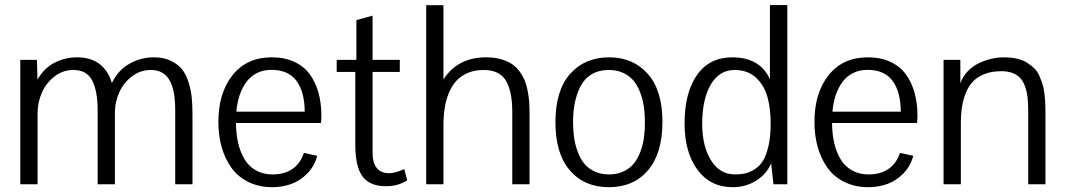

<svg xmlns="http://www.w3.org/2000/svg" viewBox="-20 -740 4277 771"><path d="M130.9 -284.7V0H61.5V-499.5H128.4L130.4 -420.4Q157.7 -467.3 199.7 -488.5Q241.7 -509.8 289.6 -509.8Q345.2 -509.8 380.4 -482.4Q415.5 -455.1 429.2 -406.2Q454.1 -458.5 499.8 -484.1Q545.4 -509.8 597.7 -509.8Q637.7 -509.8 666.7 -495.6Q695.8 -481.4 712.2 -460.2Q728.5 -439 738 -406.7Q747.6 -374.5 750.2 -345.9Q752.9 -317.4 752.9 -281.2V0H683.6V-296.4Q683.6 -334 679 -362.3Q674.3 -390.6 663.3 -413.1Q652.3 -435.5 632.8 -447.3Q613.3 -459 585.4 -459Q543.9 -459 510.3 -433.6Q476.6 -408.2 459 -369.4Q441.4 -330.6 441.4 -288.6V0H372.1V-296.4Q372.1 -375 350.1 -417Q328.1 -459 274.9 -459Q232.4 -459 198.7 -432.9Q165 -406.7 147.9 -367.4Q130.9 -328.1 130.9 -284.7Z M1071.8 -509.8Q1122.6 -509.8 1161.4 -491.9Q1200.2 -474.1 1223.6 -442.1Q1247.1 -410.2 1258.8 -368.2Q1270.5 -326.2 1270.5 -275.4Q1270.5 -258.8 1269 -246.1H927.7Q927.7 -203.6 936 -167.2Q944.3 -130.9 961.2 -101.8Q978 -72.8 1007.1 -56.2Q1036.1 -39.6 1074.2 -39.6Q1123.5 -39.6 1155.3 -62.3Q1187 -85 1200.2 -126L1253.9 -114.3Q1242.7 -72.8 1214.4 -43.7Q1186 -14.6 1150.9 -1.7Q1115.7 11.2 1076.2 11.7H1074.2Q1019 11.7 976.3 -9.8Q933.6 -31.2 908 -68.1Q882.3 -105 869.6 -151.1Q856.9 -197.3 856.9 -250Q856.9 -366.7 913.8 -438.2Q970.7 -509.8 1071.8 -509.8ZM1203.6 -291.5Q1203.1 -371.6 1170.4 -415.5Q1137.7 -459.5 1069.8 -459.5Q1037.1 -459.5 1011.2 -446.3Q985.4 -433.1 968.5 -409.7Q951.7 -386.2 941.9 -356.4Q932.1 -326.7 929.2 -291.5Z M1603.5 -61 1615.2 -15.6Q1578.6 7.8 1529.3 7.8Q1464.8 7.8 1435.8 -31.5Q1406.7 -70.8 1406.7 -158.7V-451.2H1332V-499.5H1411.1V-659.2L1476.1 -677.2V-499.5H1585.4V-451.2H1476.1V-127.4Q1476.1 -44.4 1543.5 -44.4Q1565.9 -44.4 1603.5 -61Z M1921.9 -459Q1885.7 -459 1857.7 -446.8Q1829.6 -434.6 1811.5 -414.3Q1793.5 -394 1781.7 -365Q1770 -335.9 1765.4 -304.2Q1760.7 -272.5 1760.7 -235.8V0H1691.4V-719.2H1760.7V-514.2V-420.9Q1817.9 -509.8 1932.1 -509.8Q1965.3 -509.8 1991.9 -502.2Q2018.6 -494.6 2036.4 -482.4Q2054.2 -470.2 2067.4 -451.7Q2080.6 -433.1 2087.9 -414.6Q2095.2 -396 2099.6 -371.8Q2104 -347.7 2105.2 -328.1Q2106.4 -308.6 2106.4 -284.7V0H2037.1V-290Q2037.1 -373.5 2011.5 -416.3Q1985.8 -459 1921.9 -459Z M2425.8 -509.8Q2522 -509.8 2581.1 -443.6Q2640.1 -377.4 2640.1 -250.5Q2640.1 -124.5 2582.3 -56.4Q2524.4 11.7 2425.3 11.7Q2326.2 11.7 2268.3 -55.9Q2210.4 -123.5 2210.4 -249Q2210.4 -377 2269.5 -443.4Q2328.6 -509.8 2425.8 -509.8ZM2425.3 -459Q2384.3 -459 2355 -441.2Q2325.7 -423.3 2310.3 -392.1Q2294.9 -360.8 2288.1 -326.2Q2281.2 -291.5 2281.2 -250.5Q2281.2 -217.8 2285.2 -189Q2289.1 -160.2 2299.3 -132.1Q2309.6 -104 2325.4 -84Q2341.3 -64 2366.9 -51.8Q2392.6 -39.6 2425.8 -39.6Q2458.5 -39.6 2484.1 -51.8Q2509.8 -64 2525.6 -83.7Q2541.5 -103.5 2551.8 -131.3Q2562 -159.2 2565.9 -188Q2569.8 -216.8 2569.8 -249.5Q2569.8 -281.7 2565.7 -310.5Q2561.5 -339.4 2551.3 -367.2Q2541 -395 2525.1 -414.8Q2509.3 -434.6 2483.6 -446.8Q2458 -459 2425.3 -459Z M2729 -244.1Q2729 -367.7 2778.8 -438.7Q2828.6 -509.8 2920.4 -509.8Q3032.2 -509.8 3071.8 -421.4V-719.7H3141.6V0H3085.9L3076.7 -84Q3057.6 -40 3015.9 -14.2Q2974.1 11.7 2922.4 11.7Q2832.5 11.7 2780.8 -58.3Q2729 -128.4 2729 -244.1ZM2931.2 -39.6Q2953.1 -39.6 2970.7 -43.2Q2988.3 -46.9 3008.8 -59.3Q3029.3 -71.8 3043 -93Q3056.6 -114.3 3065.7 -152.8Q3074.7 -191.4 3074.7 -243.7Q3074.7 -307.1 3060.8 -354Q3046.9 -400.9 3013.7 -429.9Q2980.5 -459 2930.2 -459Q2868.2 -459 2834 -400.1Q2799.8 -341.3 2799.8 -242.2Q2799.8 -153.3 2835 -96.4Q2870.1 -39.6 2931.2 -39.6Z M3465.3 -509.8Q3516.1 -509.8 3554.9 -491.9Q3593.8 -474.1 3617.2 -442.1Q3640.6 -410.2 3652.3 -368.2Q3664.1 -326.2 3664.1 -275.4Q3664.1 -258.8 3662.6 -246.1H3321.3Q3321.3 -203.6 3329.6 -167.2Q3337.9 -130.9 3354.7 -101.8Q3371.6 -72.8 3400.6 -56.2Q3429.7 -39.6 3467.8 -39.6Q3517.1 -39.6 3548.8 -62.3Q3580.6 -85 3593.8 -126L3647.5 -114.3Q3636.2 -72.8 3607.9 -43.7Q3579.6 -14.6 3544.4 -1.7Q3509.3 11.2 3469.7 11.7H3467.8Q3412.6 11.7 3369.9 -9.8Q3327.1 -31.2 3301.5 -68.1Q3275.9 -105 3263.2 -151.1Q3250.5 -197.3 3250.5 -250Q3250.5 -366.7 3307.4 -438.2Q3364.3 -509.8 3465.3 -509.8ZM3597.2 -291.5Q3596.7 -371.6 3564 -415.5Q3531.2 -459.5 3463.4 -459.5Q3430.7 -459.5 3404.8 -446.3Q3378.9 -433.1 3362.1 -409.7Q3345.2 -386.2 3335.4 -356.4Q3325.7 -326.7 3322.8 -291.5Z M3769 0V-499.5H3836.4Q3836.4 -493.7 3836.4 -483.9Q3836.4 -474.1 3836.4 -453.4Q3836.4 -432.6 3836.4 -418.9V-405.3Q3845.7 -432.1 3865.2 -452.9Q3884.8 -473.6 3909.4 -485.6Q3934.1 -497.6 3960 -503.7Q3985.8 -509.8 4011.2 -509.8Q4040 -509.8 4063.7 -504.4Q4087.4 -499 4104 -488.5Q4120.6 -478 4133.3 -465.6Q4146 -453.1 4153.8 -435.1Q4161.6 -417 4166.7 -400.6Q4171.9 -384.3 4174.3 -362.3Q4176.8 -340.3 4177.5 -323.7Q4178.2 -307.1 4178.2 -285.2V0H4108.9V-294.4Q4108.9 -325.7 4106.2 -349.1Q4103.5 -372.6 4096.2 -393.1Q4088.9 -413.6 4076.9 -426.5Q4064.9 -439.5 4046.1 -446.8Q4027.3 -454.1 4001.5 -454.1Q3963.9 -454.1 3935.3 -443.4Q3906.7 -432.6 3888.4 -414.1Q3870.1 -395.5 3858.9 -368.2Q3847.7 -340.8 3843 -310.8Q3838.4 -280.8 3838.4 -243.7V0Z"/></svg>

Font: Pontano Sans
Style: Regular
Weight: 400
Foundry: vernon adams
Version: 1.0